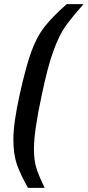

<svg xmlns="http://www.w3.org/2000/svg" viewBox="-20 -763 426 933"><path d="M45 -85Q45 -166 76 -305Q106 -440 132 -511.5Q158 -583 195 -631Q232 -679 304 -743H386Q326 -675 296.5 -633Q267 -591 239 -514Q211 -437 182 -297Q145 -125 145 -40Q145 16 156.5 53Q168 90 197 150H116Q77 81 61 32.5Q45 -16 45 -85Z"/></svg>

Font: Saira Semi Condensed Medium
Style: Italic
Weight: 500
Width: 4
Italic angle: -12°
Designer: Hector Gatti with collaboration of the Omnibus-Type team
Foundry: Omnibus-Type
Version: Version 1.001; ttfautohint (v1.8)